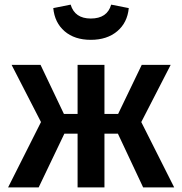

<svg xmlns="http://www.w3.org/2000/svg" viewBox="-20 -809 787 829"><path d="M210 -774 285 -789Q303 -729 372 -729Q443 -729 460 -789L536 -774Q530 -711 486 -674Q442 -637 372 -637Q302 -637 259 -674Q216 -711 210 -774ZM717 -529 590 -282 732 0H598L489 -232H431V0H315V-232H258L147 0H15L157 -282L30 -529H155L256 -317H315V-529H431V-317H490L592 -529Z"/></svg>

Font: FiraGO Medium
Style: Regular
Weight: 500
Designer: bBox Type
Foundry: bBox Type GmbH
Version: Version 1.001;PS 001.001;hotconv 1.0.88;makeotf.lib2.5.64775